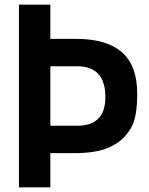

<svg xmlns="http://www.w3.org/2000/svg" viewBox="-20 -800 638 820"><path d="M195 0H61V-780H195V-634H305Q435 -634 500.5 -577Q566 -520 566 -400Q566 -304 543 -260Q517 -213 478.5 -188Q440 -163 395 -154.5Q350 -146 305 -146H195ZM310 -263Q430 -263 430 -385Q430 -517 310 -517H195V-263Z"/></svg>

Font: Tanohe Sans SemiBold
Style: Regular
Weight: 600
Designer: Village Type and Design LLC & Cristiano Sobral
Foundry: Cooper Hewitt Smithsonian Design Museum
Version: Version 1.00;September 29, 2021;FontCreator 13.0.0.2655 64-b